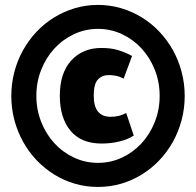

<svg xmlns="http://www.w3.org/2000/svg" viewBox="-20 -655 787 771"><path d="M25.4 -269.5Q25.4 -319.8 37.8 -366.7Q50.3 -413.6 73 -454.1Q95.7 -494.6 127.4 -528.1Q159.2 -561.5 197.8 -585.2Q236.3 -608.9 280.8 -622.1Q325.2 -635.3 373.5 -635.3Q421.4 -635.3 466.1 -622.1Q510.7 -608.9 549.3 -585.2Q587.9 -561.5 619.6 -528.1Q651.4 -494.6 674.1 -454.1Q696.8 -413.6 709.2 -366.7Q721.7 -319.8 721.7 -269.5Q721.7 -219.2 709.2 -172.6Q696.8 -126 674.1 -85.2Q651.4 -44.4 619.6 -11.2Q587.9 22 549.3 45.9Q510.7 69.8 466.1 82.8Q421.4 95.7 373.5 95.7Q325.2 95.7 280.8 82.8Q236.3 69.8 197.8 45.9Q159.2 22 127.4 -11.2Q95.7 -44.4 73 -85.2Q50.3 -126 37.8 -172.6Q25.4 -219.2 25.4 -269.5ZM126 -270Q126 -214.4 145.5 -165.3Q165 -116.2 198.5 -79.8Q231.9 -43.5 277.1 -22.2Q322.3 -1 373.5 -1Q424.8 -1 470 -22.2Q515.1 -43.5 548.6 -79.8Q582 -116.2 601.6 -165.3Q621.1 -214.4 621.1 -270Q621.1 -325.7 601.6 -374.8Q582 -423.8 548.6 -460.2Q515.1 -496.6 470 -517.8Q424.8 -539.1 373.5 -539.1Q322.3 -539.1 277.1 -517.8Q231.9 -496.6 198.5 -460.2Q165 -423.8 145.5 -374.8Q126 -325.7 126 -270ZM517.1 -110.8Q495.1 -95.7 460.7 -87.2Q426.3 -78.6 387.7 -78.6Q306.2 -78.6 263.2 -129.9Q220.2 -181.6 220.2 -270.5Q220.2 -361.8 266.1 -412.1Q312 -462.4 387.7 -462.4Q425.8 -462.4 454.6 -453.6Q483.4 -444.8 510.3 -430.2L476.6 -339.4Q459.5 -348.1 444.8 -350.8Q430.2 -353.5 417 -353.5Q389.6 -353.5 373 -335.4Q356.4 -318.4 356.4 -270.5Q356.4 -186 424.3 -186Q442.4 -186 456.5 -189.5Q470.7 -192.9 486.8 -201.2Z"/></svg>

Font: PT Astra Sans
Style: Bold
Weight: 700
Designer: A.Korolkova, I. Chaeva
Foundry: ParaType Ltd
Version: Version 1.001; ttfautohint (v1.6)